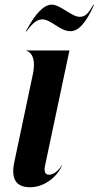

<svg xmlns="http://www.w3.org/2000/svg" viewBox="-20 -799 426 828"><path d="M121.5 -478 41.5 -99C27.5 -32.5 45 8.5 110 8.5C174 8.5 229.5 -40.5 247.5 -86H246C238.5 -72 216.5 -45.5 191 -45.5C172.5 -45.5 169.5 -62.5 174.5 -86L279.5 -581.5H93V-580C96 -580 141 -569.5 121.5 -478ZM91.5 -663.5H94.5C120.5 -701 142.5 -715.5 161 -715.5C201.5 -715.5 237.5 -664.5 284 -664.5C316 -664.5 349 -695 385.5 -778H382C356.5 -731.5 341 -726.5 323 -726.5C290 -726.5 240 -779 203 -779C171 -779 133 -743.5 91.5 -663.5Z"/></svg>

Font: Beautique Display
Style: Bold
Weight: 700
Italic angle: -12°
Designer: Nhat-Quang Ngo
Version: Version 1.100;Glyphs 3.2.3 (3260)